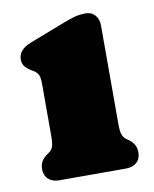

<svg xmlns="http://www.w3.org/2000/svg" viewBox="-64 -547 479 597"><g transform="rotate(-10 176.0 -248.5)"><path d="M287 -452V-142Q287 -116.5 290.8 -107Q294.5 -97.5 301 -92L308 -87Q320 -79 326.5 -68.5Q333 -58 333 -43Q333 -23 320.5 -11.5Q308 0 286 0H76Q54.5 0 41.8 -11.5Q29 -23 29 -43Q29 -58 35.5 -68.5Q42 -79 54 -87L61 -92Q68 -97.5 71.5 -107Q75 -116.5 75 -142V-305Q75 -327.5 69.5 -335.8Q64 -344 55 -349L48 -353Q37 -360 30 -368.5Q23 -377 23 -391Q23 -421.5 63 -437L169 -478Q194.5 -488 211 -492.5Q227.5 -497 246 -497Q265 -497 276 -484.2Q287 -471.5 287 -452Z"/></g></svg>

Font: Fraunces 9pt S100 Black
Style: Regular
Weight: 900
Version: Version 1.000; ttfautohint (v1.8.3)